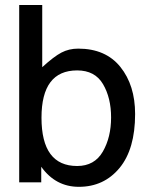

<svg xmlns="http://www.w3.org/2000/svg" viewBox="-20 -719 595 757"><path d="M284.2 -64.5Q352.5 -64.5 385.3 -121.1Q418 -177.7 418 -255.9Q418 -333 386.2 -387.2Q354.5 -441.4 284.2 -441.4Q143.6 -441.4 143.6 -254.9Q143.6 -64.5 284.2 -64.5ZM142.6 -61.5V0H55.7V-699.2H146.5V-454.1Q192.4 -496.1 222.2 -511.7Q252 -527.3 288.1 -527.3Q396.5 -527.3 454.6 -455.1Q512.7 -382.8 512.7 -269.5Q512.7 -130.9 451.2 -56.6Q389.6 17.6 291 17.6Q199.2 17.6 142.6 -61.5Z"/></svg>

Font: Druckschrift BY WOK
Style: Medium
Weight: 400
Version: Version 001.000